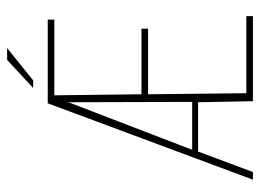

<svg xmlns="http://www.w3.org/2000/svg" viewBox="-118 -630 748 553"><g transform="rotate(-90 256.5 -354.0)"><path d="M15 0 235 -591H476V-572H258L261 -321H450V-302H261L264 -19H486V0H241L238 -158H96L37 0ZM101 -175H239L238 -524V-534L236 -526ZM279 -633 360 -708H394L301 -633Z"/></g></svg>

Font: Alumni Sans Thin
Style: Regular
Weight: 100
Designer: Robert E. Leuschke
Foundry: Robert E. Leuschke
Version: Version 1.018